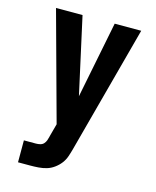

<svg xmlns="http://www.w3.org/2000/svg" viewBox="-111 -597 722 888"><g transform="rotate(15 250.0 -152.5)"><path d="M61 215V110H119Q129 110 139 107.5Q149 105 155.5 98Q162 91 165.5 81.5Q169 72 171 63V62Q171 62 171 62Q171 62 171 62Q171 62 171 62Q171 62 171 62L188 -1L46 -520H173L254 -153L327 -520H454L291 89Q286 108 279.5 127Q273 146 261 161.5Q249 177 232.5 189Q216 201 197.5 206.5Q179 212 159 213.5Q139 215 119 215Z"/></g></svg>

Font: Iosevka SS04 Extrabold
Style: Regular
Weight: 800
Monospace: yes
Designer: Belleve Invis
Foundry: Belleve Invis
Version: Version 19.0.0; ttfautohint (v1.8.4)